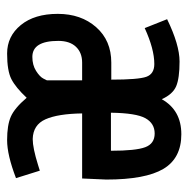

<svg xmlns="http://www.w3.org/2000/svg" viewBox="-15 -505 530 540"><g transform="rotate(90 250.0 -235.0)"><path d="M156 -283H204Q204 -359 196 -381.5Q188 -404 160 -404Q118 -404 59 -377L34 -440Q106 -475 153 -475Q200 -475 222.5 -465.5Q245 -456 259 -425Q290 -480 357.5 -480Q425 -480 455 -429.5Q485 -379 485 -269L482 -201H299Q300 -133 315.5 -98Q331 -63 371 -62Q396 -62 444 -77L460 -82L481 -15Q416 10 374 10Q332 10 308 -0.5Q284 -11 255 -45Q226 -14 202.5 -2Q179 10 130.5 10Q82 10 50.5 -28.5Q19 -67 19 -132.5Q19 -198 56.5 -240.5Q94 -283 156 -283ZM206 -102V-201H156Q128 -201 111.5 -183.5Q95 -166 95 -134Q95 -61 140 -61Q163 -61 179.5 -71.5Q196 -82 201 -92ZM297 -282H404Q404 -352 394 -378.5Q384 -405 355.5 -405Q327 -405 312.5 -379Q298 -353 297 -282Z"/></g></svg>

Font: Lekton
Style: Bold
Weight: 700
Designer: Paolo Mazzetti, Luciano Perondi, Raffaele Flato, Elena Papassissa, Emilio Macchia, Michela Povoleri, Tobias Seemiller, R
Version: Version 34.000